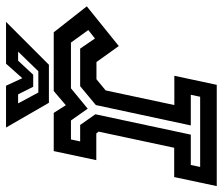

<svg xmlns="http://www.w3.org/2000/svg" viewBox="-73 -667 738 636"><g transform="rotate(-90 296.0 -349.0)"><path d="M-2.5 0 27.5 -141H124.5L178 -391.5L172 -399H83.5L113.5 -540H240L265.5 -500L312.5 -540H507L593 -430.5L461.5 -324.5L408.5 -398.5H351.5L314.5 -368L266 -140.5H363L333 0ZM61 -55H293.5L300 -86H198.5L266 -400.5L328.5 -452.5H453L486.5 -403.5L514.5 -425.5L473 -483H321.5L254 -427.5L215 -483H152L145.5 -452.5H200L235.5 -402L168 -86H67.5ZM273.5 -556 191.5 -698H330L355 -644L403 -698H541.5L399.5 -556ZM307.5 -591H378L443 -658H413L366.5 -608H326.5L301.5 -658H271.5Z"/></g></svg>

Font: Tourney Thin SemiBold
Style: Italic
Weight: 600
Italic angle: -12°
Version: Version 1.015